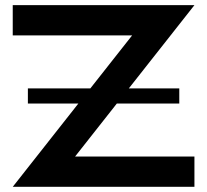

<svg xmlns="http://www.w3.org/2000/svg" viewBox="-20 -723 802 743"><path d="M478.5 -380.9H673.8V-322.3H432.1L270.5 -117.2H732.4V0H29.3L283.2 -322.3H87.9V-380.9H329.6L491.2 -585.9H29.3V-703.1H732.4Z"/></svg>

Font: Gerhaus
Style: Regular
Weight: 400
Designer: GGBotNet
Foundry: GGBotNet
Version: 1.01